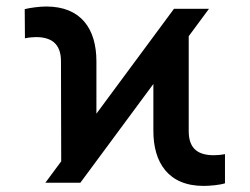

<svg xmlns="http://www.w3.org/2000/svg" viewBox="-20 -573 783 602"><path d="M122.2 0H231.9L460.9 -309.7V-162.3C460.9 -64.6 506.7 9.9 618.3 9.9C638.1 9.9 668.7 7.1 685.4 1.8V-89.8C674 -87.4 660.2 -86.3 650.9 -86.3C603 -86.3 571.7 -104.8 571.7 -161.9V-459.5L635.3 -545.5H525.6L282.3 -216.6V-380.7C282.3 -482.6 234 -552.6 125 -552.6C104 -552.6 74.9 -548.7 57.5 -544.4L58.2 -452.8C68.9 -455.3 82 -456.7 92.3 -456.7C138.1 -456.7 171.2 -438.6 171.2 -380.7L171.9 -67.1Z"/></svg>

Font: Magic Ui Pro Semi Bold
Style: Regular
Weight: 600
Designer: Stefan Endress, Andreas Faust
Version: Version 1.000;FEAKit 1.0